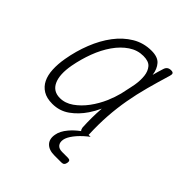

<svg xmlns="http://www.w3.org/2000/svg" viewBox="-207 -690 1015 1015"><g transform="rotate(45 300.0 -182.5)"><path d="M426 153Q437 153 441 158Q445 163 443 174Q441 185 435.5 190Q430 195 419 195H367Q326 195 305.5 173.5Q285 152 292 115Q297 84 325 51Q346 26 376 4Q370 -2 368 -14Q364 -87 369 -152V-157Q354 -124 335 -96Q304 -50 262 -20Q220 10 166 10Q124 10 97 -6.5Q70 -23 56 -51.5Q42 -80 40 -119.5Q38 -159 46 -205Q58 -275 83.5 -339.5Q109 -404 146 -453Q183 -502 231.5 -531Q280 -560 339 -560Q386 -560 407 -536Q428 -512 433 -474V-473Q441 -504 451 -535Q455 -548 463.5 -554Q472 -560 485 -560Q498 -560 501.5 -554Q505 -548 501 -535Q480 -466 463 -403Q446 -340 435 -278Q424 -216 419.5 -151.5Q415 -87 418 -14V-10H433L420 0Q387 27 366 54.5Q345 82 341 103Q337 126 348 139.5Q359 153 383 153ZM173 -40Q212 -40 247.5 -65Q283 -90 311.5 -128.5Q340 -167 360 -213Q376 -251 385 -286Q391 -316 398 -346Q400 -358 403 -371Q409 -408 405.5 -439Q402 -470 385 -490Q368 -510 328 -510Q284 -510 246 -484.5Q208 -459 178 -416Q148 -373 127.5 -318.5Q107 -264 96 -205Q82 -128 102 -84Q122 -40 173 -40Z"/></g></svg>

Font: Maple Mono NL Thin
Style: Italic
Weight: 250
Italic angle: -10°
Monospace: yes
Designer: subframe7536
Version: Version 7.000